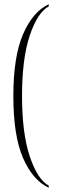

<svg xmlns="http://www.w3.org/2000/svg" viewBox="-20 -768 274 906"><path d="M210 118Q134 82 88.5 -23Q43 -128 43 -315Q43 -500 88.5 -606Q134 -712 210 -748V-738Q157 -709 120.5 -600.5Q84 -492 84 -315Q84 -139 120.5 -30Q157 79 210 108Z"/></svg>

Font: Noto Serif Display ExtraCondensed ExtraLight
Style: Regular
Weight: 200
Width: 2
Designer: Monotype Design Team
Foundry: Monotype Imaging Inc.
Version: Version 2.009